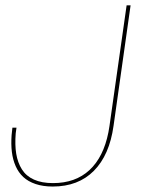

<svg xmlns="http://www.w3.org/2000/svg" viewBox="-20 -680 537 710"><path d="M399.9 -214.8Q384.8 -106.4 327.1 -48.3Q269.5 9.8 174.8 9.8Q139.2 9.8 111.6 0.5Q84 -8.8 66.2 -25.4Q48.3 -42 37.8 -65.9Q27.3 -89.8 23.9 -118.2Q20.5 -146.5 22.9 -180.2Q22.9 -181.6 25.9 -208H41L38.1 -187Q34.7 -144 40 -111.3Q45.4 -78.6 61 -53.7Q76.7 -28.8 105.5 -15.9Q134.3 -2.9 175.8 -2.9Q258.8 -2.9 310.8 -51Q362.8 -99.1 380.9 -190.9Q382.3 -196.8 384.8 -213.9L448.2 -660.2H462.9Z"/></svg>

Font: Human Sans Thin
Style: Italic
Weight: 100
Italic angle: -8°
Designer: Tim Radville
Foundry: Continuum
Version: Version 1.000;FEAKit 1.0